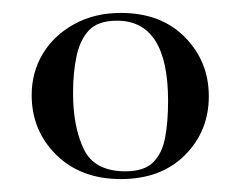

<svg xmlns="http://www.w3.org/2000/svg" viewBox="-20 -650 372 297"><path d="M167 -373Q105 -373 67 -410.5Q29 -448 29 -503Q29 -538 46 -566.5Q63 -595 94.5 -612.5Q126 -630 167 -630Q229 -630 266 -592.5Q303 -555 303 -501Q303 -447 266 -410Q229 -373 167 -373ZM174 -385Q203 -385 217 -399Q231 -413 235.5 -437.5Q240 -462 240 -494Q240 -618 161 -618Q132 -618 118 -603.5Q104 -589 98.5 -563.5Q93 -538 93 -506Q93 -454 109.5 -419.5Q126 -385 174 -385Z"/></svg>

Font: Cormorant Light Medium
Style: Regular
Weight: 500
Version: Version 4.000